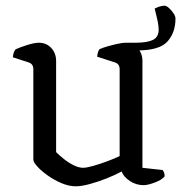

<svg xmlns="http://www.w3.org/2000/svg" viewBox="-20 -650 636 674"><path d="M246 4Q222 4 196 -7Q170 -18 147.5 -34Q125 -50 111 -65.5Q97 -81 97 -90V-407Q97 -426 80 -431L25 -449Q26 -460 29 -467Q32 -474 35 -477Q50 -484 75.5 -492Q101 -500 116 -500Q143 -500 160 -481.5Q177 -463 177 -436V-116Q187 -106 203.5 -92.5Q220 -79 238.5 -70Q257 -61 271 -61Q284 -61 307 -67.5Q330 -74 355.5 -83.5Q381 -93 400 -102V-407Q400 -426 383 -431L321 -451Q323 -469 329 -477Q339 -482 356.5 -487Q374 -492 392 -496Q410 -500 420 -500Q446 -500 463 -481.5Q480 -463 480 -436V-61L551 -53Q558 -44 558 -31Q549 -19 524 -9.5Q499 0 484 0Q458 0 436 -14.5Q414 -29 407 -48Q385 -36 355 -24Q325 -12 295.5 -4Q266 4 246 4ZM420 -480V-500H456Q497 -500 517 -510Q537 -520 537 -546Q537 -559 533 -578Q529 -597 523 -620Q543 -630 558 -630Q564 -630 573 -622Q582 -614 589 -603.5Q596 -593 596 -585Q596 -536 568 -504.5Q540 -473 462 -473Q453 -473 441 -475Q429 -477 420 -480Z"/></svg>

Font: Texturina Light
Style: Regular
Weight: 300
Designer: Guillermo Torres Carreño
Foundry: Omnibus-Type
Version: Version 1.002; ttfautohint (v1.8.3)